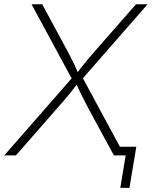

<svg xmlns="http://www.w3.org/2000/svg" viewBox="-35 -748 730 924"><path d="M-14.6 0 324.2 -387.2 318.8 -354 116.7 -727.5H168L277.8 -524.4Q291 -500 302 -479Q313 -458 323 -437Q333 -416 343.3 -391.1H331.1Q349.6 -415.5 366.7 -436.8Q383.8 -458 401.9 -479Q419.9 -500 441.4 -524.4L619.6 -727.5H675.3L349.1 -354.5L355 -388.2L564.5 0H513.2L392.1 -223.1Q380.4 -246.1 369.9 -266.1Q359.4 -286.1 349.4 -306.6Q339.4 -327.1 329.1 -351.1H342.3Q324.2 -327.1 307.9 -306.6Q291.5 -286.1 274.2 -266.1Q256.8 -246.1 236.8 -223.1L41.5 0ZM543.9 156.2 569.8 0H522.5L529.3 -42H621.1L587.9 156.2Z"/></svg>

Font: Inter ExtraLight
Style: Italic
Weight: 250
Italic angle: -9.3988°
Designer: Rasmus Andersson
Foundry: rsms
Version: Version 4.001;git-66647c0bb